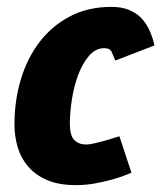

<svg xmlns="http://www.w3.org/2000/svg" viewBox="-20 -525 469 558"><path d="M362 -23Q361 -23 347 -17Q333 -11 310.5 -4.5Q288 2 259.5 7.5Q231 13 201 13Q150 13 116 -2Q82 -17 61 -42Q40 -67 31 -98.5Q22 -130 22 -163Q22 -232 40.5 -294Q59 -356 95 -403Q131 -450 183.5 -477.5Q236 -505 304 -505Q334 -505 355.5 -496Q377 -487 391.5 -471.5Q406 -456 415 -435.5Q424 -415 429 -393L315 -349Q310 -361 305 -373Q300 -385 283 -385Q258 -385 239 -363Q220 -341 207.5 -308Q195 -275 189 -236.5Q183 -198 183 -165Q183 -131 196 -118Q209 -105 230 -105Q239 -105 252.5 -108Q266 -111 280.5 -115Q295 -119 307.5 -123Q320 -127 327 -129Z"/></svg>

Font: Amaranth
Style: Bold Italic
Weight: 700
Italic angle: -12°
Designer: Gesine Todt
Foundry: Gesine Todt
Version: Version 1.001